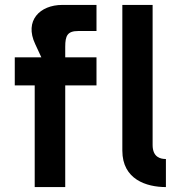

<svg xmlns="http://www.w3.org/2000/svg" viewBox="-20 -760 735 780"><path d="M121 0H183H245V-413H372V-527H245V-570C245 -615 254 -634 298 -634H372V-740H233C142 -740 78 -676 123 -581L148 -527H40V-413H121ZM477 -148C477 -31 575 0 654 0V-114C632 -114 600 -121 600 -171V-740H477Z"/></svg>

Font: Easer Grotesk Medium
Style: Regular
Weight: 500
Designer: Boardeaser, Bonnie Shaver-Troup, Thomas Jockin
Foundry: Lexend
Version: Version 1.001;Glyphs 3.1.2 (3151)